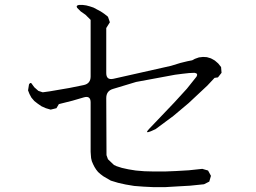

<svg xmlns="http://www.w3.org/2000/svg" viewBox="-20 -771 1040 779"><path d="M698.2 -14.6 649.4 -11.7H603.5L562.5 -13.7L524.4 -16.6L489.3 -22.5L459 -29.3L429.7 -38.1L399.4 -55.7L387.7 -64.5L377.9 -73.2L370.1 -83L363.3 -93.8L357.4 -105.5L352.5 -117.2L349.6 -129.9L348.6 -142.6L347.7 -155.3V-355.5Q347.7 -383.8 320.3 -376L273.4 -362.3L218.8 -348.6L209 -332L185.5 -326.2L166 -332L148.4 -339.8L132.8 -350.6L119.1 -361.3L107.4 -375L99.6 -389.6L93.8 -404.3L97.7 -428.7Q104.5 -440.4 111.3 -427.7L119.1 -417L135.7 -402.3L153.3 -396.5L181.6 -400.4L261.7 -414.1L319.3 -425.8Q347.7 -431.6 347.7 -460.9V-690.4L335.9 -702.1L327.1 -710.9L317.4 -717.8L307.6 -724.6L293 -739.3Q287.1 -749 300.8 -751H315.4L330.1 -749L344.7 -745.1L359.4 -740.2L374 -732.4L388.7 -724.6L403.3 -714.8L418 -703.1L425.8 -680.7L411.1 -657.2V-474.6Q411.1 -445.3 439.5 -451.2L673.8 -503.9L711.9 -515.6L740.2 -522.5L759.8 -526.4L770.5 -532.2L787.1 -538.1L803.7 -540L819.3 -539.1L835.9 -534.2L851.6 -525.4L865.2 -513.7L877 -499L878.9 -475.6L864.3 -457L850.6 -455.1L821.3 -423.8L745.1 -352.5L683.6 -300.8L611.3 -247.1L591.8 -238.3Q565.4 -227.5 585 -248L687.5 -355.5L738.3 -411.1L777.3 -460Q785.2 -473.6 768.6 -475.6L747.1 -474.6L720.7 -471.7L690.4 -467.8L532.2 -438.5L438.5 -410.2Q411.1 -402.3 411.1 -373L412.1 -141.6L418 -125L442.4 -101.6L453.1 -96.7L474.6 -89.8L501 -84L531.2 -79.1L566.4 -76.2L605.5 -75.2H648.4L694.3 -77.1L746.1 -80.1L800.8 -85.9L824.2 -79.1L835.9 -57.6L829.1 -34.2L807.6 -23.4L751 -17.6Z"/></svg>

Font: B2 Hana
Style: Regular
Weight: 500
Version: 2020-08-05; (max)